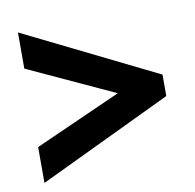

<svg xmlns="http://www.w3.org/2000/svg" viewBox="-62 -668 627 617"><g transform="rotate(-10 251.5 -359.5)"><path d="M35 -231V-114L469 -321V-391L35 -605V-487L317 -357Z"/></g></svg>

Font: Noto Sans Armenian Condensed
Style: Regular
Weight: 400
Width: 3
Designer: Monotype Design Team
Foundry: Monotype Imaging Inc.
Version: Version 2.008